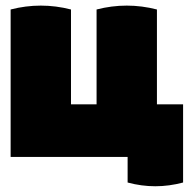

<svg xmlns="http://www.w3.org/2000/svg" viewBox="-20 -546 666 668"><path d="M617 -183V89Q520 115 424 89V0H17V-513Q122 -540 227 -513V-183H316V-513Q421 -540 526 -513V-183Z"/></svg>

Font: Lilita One Rus
Style: Regular
Weight: 400
Designer: Juan Montoreano
Foundry: Juan Montoreano
Version: Version 1.002